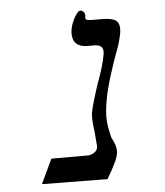

<svg xmlns="http://www.w3.org/2000/svg" viewBox="-52 -770 704 820"><g transform="rotate(-5 300.0 -360.5)"><path d="M376 3 95 0 144.5 -105H302Q313.5 -105 327.2 -113.2Q341 -121.5 343 -135Q343.5 -137.5 343.5 -143Q343.5 -149 342 -158.5Q340.5 -173.5 339 -198Q333 -239 333 -261.5Q333 -274 334.5 -285Q339.5 -315.5 368.5 -404Q397.5 -481 405 -527Q406.5 -534.5 406.5 -541Q406.5 -556.5 397 -563.8Q387.5 -571 367 -571H340Q309 -571 293 -585.8Q277 -600.5 277 -629Q277 -640 279 -650Q282 -666 289.8 -683.2Q297.5 -700.5 306.5 -712.2Q315.5 -724 322 -724Q330 -724 336.8 -716.8Q343.5 -709.5 342 -699Q341 -694 341 -692Q341 -684.5 347.8 -682.2Q354.5 -680 374.5 -680H410.5Q452 -680 468.8 -669.2Q485.5 -658.5 485.5 -633Q485.5 -621.5 483.5 -610Q479 -589.5 472 -565Q415.5 -413.5 402.5 -338Q394 -293.5 394 -261.5Q394 -241 397.2 -221Q400.5 -201 407.5 -172.5Q409.5 -168.5 415 -157.2Q420.5 -146 423.5 -134.8Q426.5 -123.5 426.5 -112.5Q426.5 -95.5 414.8 -69.2Q403 -43 376 3Z"/></g></svg>

Font: JuliaMono MediumItalic
Style: Regular
Weight: 500
Italic angle: -9°
Monospace: yes
Designer: cormullion
Foundry: corm
Version: Version 0.049; ttfautohint (v1.8.4)